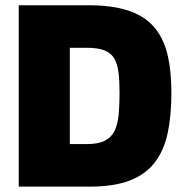

<svg xmlns="http://www.w3.org/2000/svg" viewBox="-20 -694 687 714"><path d="M49.7 0V-674.5H308.5Q396.4 -674.5 456 -655Q515.5 -635.5 551.2 -595.5Q586.8 -555.5 602.1 -494.2Q617.4 -433 617.4 -348.6Q617.4 -263.2 603.4 -198.3Q589.4 -133.4 555 -89.2Q520.7 -45 462 -22.5Q403.3 0 314.1 0ZM239.7 -158.2H303Q345.3 -158.2 369.8 -170.7Q394.3 -183.2 406 -207.4Q417.8 -231.7 421.2 -267.2Q424.6 -302.6 424.6 -348.6Q424.6 -393 420.6 -424.7Q416.7 -456.5 404.7 -476.8Q392.6 -497.2 368.4 -506.7Q344.1 -516.3 303 -516.3H239.7Z"/></svg>

Font: TitilliumWeb ExtraLight
Style: Regular
Weight: 400
Designer: Mohamed Gaber, Accademia di Belle Arti di Urbino and others
Foundry: Kief Type Foundry, Accademia di Belle Arti di Urbino and others
Version: Version 3.000; ttfautohint (v1.8.2)